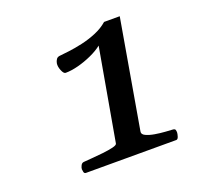

<svg xmlns="http://www.w3.org/2000/svg" viewBox="-91 -936 681 662"><g transform="rotate(-20 250.0 -605.0)"><path d="M117.7 -371.1Q111.3 -371.1 109.9 -377.7Q108.4 -384.3 108.4 -387.7Q108.4 -393.1 112.3 -400.9Q116.2 -408.7 123.5 -409.2Q133.8 -410.2 153.8 -411.6Q173.8 -413.1 195.6 -415.5Q217.3 -418 232.7 -421.6Q248 -425.3 249 -430.7L308.6 -768.6Q291.5 -754.9 266.6 -743.7Q241.7 -732.4 216.1 -725.8Q190.4 -719.2 169.9 -719.2Q162.6 -719.2 156.5 -734.1Q150.4 -749 152.3 -760.7Q153.8 -768.6 158.2 -774.9Q162.6 -781.2 172.9 -781.7Q183.1 -782.7 205.6 -785.4Q228 -788.1 255.4 -794.2Q282.7 -800.3 309.1 -811.3Q335.4 -822.3 354 -838.9H411.6L342.8 -440.9Q340.8 -430.7 353.8 -424.6Q366.7 -418.5 385.7 -415.3Q404.8 -412.1 422.9 -410.9Q440.9 -409.7 449.7 -409.2Q457.5 -408.7 459 -404.5Q460.4 -400.4 460.4 -395Q460.4 -390.1 457.5 -380.6Q454.6 -371.1 448.7 -371.1Z"/></g></svg>

Font: Gelasio
Style: Italic
Weight: 400
Italic angle: -8.5°
Designer: Eben Sorkin
Foundry: Eben Sorkin
Version: Version 1.008